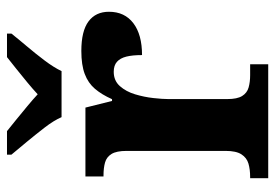

<svg xmlns="http://www.w3.org/2000/svg" viewBox="-142 -664 806 563"><g transform="rotate(-90 261.5 -383.0)"><path d="M20 0V-53H23Q46 -53 62.9 -58Q79.9 -63 89.9 -78.5Q100 -94 100 -125V-415Q100 -445 91 -459.5Q82 -474 66 -478.5Q50 -483 28 -483H25V-536H227L246.5 -458H251.7Q265 -488 282 -508Q299 -528 325.5 -538Q352 -548 393 -548Q451.6 -548 479.8 -526.9Q508 -505.8 508 -467Q508 -421 474.5 -395.5Q441 -370 381 -370Q381 -398 376.5 -416Q372 -434 361.3 -443.5Q350.6 -453 332 -453Q306 -453 290 -435Q274 -417 266 -390.5Q258 -364 255 -337Q252 -310 252 -293V-120Q252 -91 261 -76.5Q270 -62 286 -57.5Q302 -53 322 -53H354V0ZM199 -606Q189 -629 168.5 -655.5Q148 -682 126.5 -708Q105 -734 89 -753V-766H158Q172 -755 191.5 -739Q211 -723 231 -706.5Q251 -690 266 -676Q281 -690 301 -706.5Q321 -723 341 -739Q361 -755 375 -766H444V-753Q429 -734 407 -708Q385 -682 365 -655.5Q345 -629 334 -606Z"/></g></svg>

Font: Noto Serif Tamil
Style: Italic
Weight: 400
Italic angle: -12°
Designer: Indian Type Foundry, Tom Grace, and the Monotype Design Team
Foundry: Monotype Imaging Inc.
Version: Version 2.003